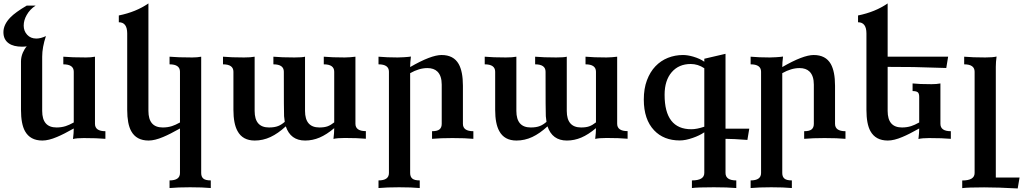

<svg xmlns="http://www.w3.org/2000/svg" viewBox="-28 -799 5888 1105"><path d="M215.8 9.8Q145.5 9.8 115.7 -44.4Q92.8 -85.9 92.8 -167V-445.3Q92.8 -471.2 103.5 -496.1Q113.3 -518.6 126 -532.2Q112.3 -530.3 99.6 -530.3Q49.8 -530.3 22.9 -549.3Q-8.3 -570.8 -8.3 -613.8Q-8.3 -657.7 32.2 -699.2Q60.1 -728 125.5 -766.6H176.8Q144 -745.6 125.5 -712.4Q108.4 -682.6 108.4 -651.4Q108.4 -620.6 128.4 -598.9Q148.4 -577.1 181.2 -577.1Q206.1 -577.1 236.3 -591.3Q214.8 -526.9 214.8 -472.7V-160.6Q214.8 -65.4 297.4 -65.4Q325.7 -65.4 350.1 -73.2Q369.1 -79.1 396.5 -94.2V-386.2Q396.5 -428.7 336.4 -428.7V-472.7Q382.8 -468.3 466.8 -468.3Q496.6 -468.3 518.6 -472.7V-86.4Q518.6 -43.9 578.6 -43.9V0Q530.3 -4.4 453.6 -4.4Q413.6 -4.4 392.1 1Q396.5 -34.2 396.5 -59.6Q338.9 -26.9 299.8 -10.7Q251.5 9.8 215.8 9.8Z M1185.1 283.2Q1139.2 278.8 1065.9 278.8Q996.1 278.8 947.8 283.2V239.3Q1007.8 239.3 1007.8 196.8V-59.6Q950.2 -26.9 911.1 -10.7Q862.8 9.8 827.1 9.8Q756.8 9.8 727.1 -44.4Q704.1 -85.9 704.1 -167V-606.4Q704.1 -670.9 655.8 -670.9V-710Q754.9 -730 826.2 -779.3V-160.6Q826.2 -65.4 908.7 -65.4Q937 -65.4 961.4 -73.2Q980.5 -79.1 1007.8 -94.2V-386.2Q1007.8 -428.7 947.8 -428.7V-472.7Q994.1 -468.3 1078.1 -468.3Q1107.9 -468.3 1129.9 -472.7V196.8Q1129.9 218.3 1142.3 228.8Q1154.8 239.3 1185.1 239.3Z M1728 9.8Q1644 9.8 1616.7 -71.8Q1572.3 -30.8 1528.8 -10.5Q1485.4 9.8 1438 9.8Q1368.2 9.8 1338.9 -44.9Q1315.4 -87.4 1315.4 -167V-386.2Q1315.4 -428.7 1255.4 -428.7V-472.7Q1301.8 -468.3 1376.5 -468.3Q1415.5 -468.3 1437.5 -472.7V-160.6Q1437.5 -65.4 1520 -65.4Q1552.2 -65.4 1572.8 -73.7Q1590.8 -80.6 1610.8 -97.7Q1608.4 -111.8 1606.9 -130.4Q1605.5 -148.9 1605.5 -386.2Q1605.5 -428.7 1545.4 -428.7V-472.7Q1591.8 -468.3 1666.5 -468.3Q1711.4 -468.3 1727.5 -472.7V-160.6Q1727.5 -65.4 1810.1 -65.4Q1839.4 -65.4 1857.7 -72.3Q1876 -79.1 1895.5 -94.7V-386.2Q1895.5 -428.7 1835.4 -428.7V-472.7Q1881.8 -468.3 1956.1 -468.3Q1972.7 -468.3 1987.8 -469.7Q2012.2 -471.7 2017.6 -472.7V-86.9Q2017.6 -44.4 2077.6 -44.4V-0.5Q2029.3 -4.9 1956.5 -4.9Q1912.6 -4.9 1891.1 0.5Q1895.5 -34.7 1895.5 -61.5Q1851.6 -24.4 1811.3 -7.3Q1771 9.8 1728 9.8Z M2387.7 283.2Q2341.8 278.8 2268.6 278.8Q2198.7 278.8 2150.4 283.2V239.3Q2210.4 239.3 2210.4 196.8V-386.2Q2210.4 -428.7 2150.4 -428.7V-472.7Q2198.7 -468.3 2260.3 -468.3Q2277.3 -468.3 2296.9 -469.7Q2328.1 -471.7 2336.9 -473.6Q2332.5 -438.5 2332.5 -413.1Q2452.6 -482.4 2513.2 -482.4Q2582.5 -482.4 2611.8 -430.7Q2636.2 -387.2 2636.2 -305.7V-86.4Q2636.2 -43.9 2696.3 -43.9V0Q2650.4 -4.4 2575.7 -4.4Q2506.8 -4.4 2458.5 0V-43.9Q2488.8 -43.9 2501.5 -54.4Q2514.2 -64.9 2514.2 -86.4V-312Q2514.2 -362.8 2489.3 -387.2Q2468.8 -407.2 2431.6 -407.2Q2384.3 -407.2 2332.5 -377.9V196.8Q2332.5 218.3 2345 228.8Q2357.4 239.3 2387.7 239.3Z M3234.4 9.8Q3150.4 9.8 3123 -71.8Q3078.6 -30.8 3035.2 -10.5Q2991.7 9.8 2944.3 9.8Q2874.5 9.8 2845.2 -44.9Q2821.8 -87.4 2821.8 -167V-386.2Q2821.8 -428.7 2761.7 -428.7V-472.7Q2808.1 -468.3 2882.8 -468.3Q2921.9 -468.3 2943.8 -472.7V-160.6Q2943.8 -65.4 3026.4 -65.4Q3058.6 -65.4 3079.1 -73.7Q3097.2 -80.6 3117.2 -97.7Q3114.7 -111.8 3113.3 -130.4Q3111.8 -148.9 3111.8 -386.2Q3111.8 -428.7 3051.8 -428.7V-472.7Q3098.1 -468.3 3172.9 -468.3Q3217.8 -468.3 3233.9 -472.7V-160.6Q3233.9 -65.4 3316.4 -65.4Q3345.7 -65.4 3364 -72.3Q3382.3 -79.1 3401.9 -94.7V-386.2Q3401.9 -428.7 3341.8 -428.7V-472.7Q3388.2 -468.3 3462.4 -468.3Q3479 -468.3 3494.1 -469.7Q3518.6 -471.7 3523.9 -472.7V-86.9Q3523.9 -44.4 3584 -44.4V-0.5Q3535.6 -4.9 3462.9 -4.9Q3418.9 -4.9 3397.5 0.5Q3401.9 -34.7 3401.9 -61.5Q3357.9 -24.4 3317.6 -7.3Q3277.3 9.8 3234.4 9.8Z M4209.5 283.2Q4159.2 278.8 4080.6 278.8Q3985.8 278.8 3954.1 283.2V239.3Q4025.4 239.3 4025.4 196.3V-37.6Q3997.6 -18.6 3959 -5.4Q3917.5 9.3 3884.3 9.3Q3792 9.3 3736.8 -48.8Q3677.2 -111.3 3677.2 -226.1Q3677.2 -289.1 3695.3 -337.2Q3713.4 -385.3 3744.1 -417.5Q3774.9 -449.7 3815.9 -466.1Q3856.9 -482.4 3902.8 -482.4Q3929.2 -482.4 3961.4 -473.1Q4001 -461.4 4025.4 -443.8V-460.9L4147.5 -489.3V-58.6H4284.2L4273.4 6.3Q4190.4 0 4147.5 0V196.3Q4147.5 239.3 4209.5 239.3ZM3950.7 -55.2Q3982.4 -55.2 4025.4 -69.8V-406.2Q3988.8 -430.7 3947.3 -430.7Q3878.4 -430.7 3837.6 -383.3Q3796.9 -335.9 3796.9 -253.4Q3796.9 -55.2 3950.7 -55.2Z M4529.3 283.2Q4483.4 278.8 4410.2 278.8Q4340.3 278.8 4292 283.2V239.3Q4352.1 239.3 4352.1 196.8V-386.2Q4352.1 -428.7 4292 -428.7V-472.7Q4340.3 -468.3 4401.9 -468.3Q4418.9 -468.3 4438.5 -469.7Q4469.7 -471.7 4478.5 -473.6Q4474.1 -438.5 4474.1 -413.1Q4594.2 -482.4 4654.8 -482.4Q4724.1 -482.4 4753.4 -430.7Q4777.8 -387.2 4777.8 -305.7V-86.4Q4777.8 -43.9 4837.9 -43.9V0Q4792 -4.4 4717.3 -4.4Q4648.4 -4.4 4600.1 0V-43.9Q4630.4 -43.9 4643.1 -54.4Q4655.8 -64.9 4655.8 -86.4V-312Q4655.8 -362.8 4630.9 -387.2Q4610.4 -407.2 4573.2 -407.2Q4525.9 -407.2 4474.1 -377.9V196.8Q4474.1 218.3 4486.6 228.8Q4499 239.3 4529.3 239.3Z M5081.5 9.8Q5011.2 9.8 4981.4 -44.4Q4958.5 -85.9 4958.5 -167V-606.4Q4958.5 -670.9 4910.2 -670.9V-710Q5009.3 -730 5080.6 -779.3V-472.7H5428.7L5418 -407.7Q5264.2 -412.6 5229.5 -413.1Q5154.3 -414.1 5080.6 -414.1V-160.6Q5080.6 -65.4 5163.1 -65.4Q5191.4 -65.4 5215.8 -73.2Q5234.9 -79.1 5262.2 -94.2V-241.2Q5262.2 -262.2 5253.2 -268.6Q5244.1 -274.9 5224.1 -274.9V-318.8Q5261.2 -314.5 5332.5 -314.5Q5362.3 -314.5 5384.3 -318.8V-86.4Q5384.3 -43.9 5444.3 -43.9V0Q5396 -4.4 5319.3 -4.4Q5279.3 -4.4 5257.8 1Q5262.2 -34.2 5262.2 -59.6Q5204.6 -26.9 5165.5 -10.7Q5117.2 9.8 5081.5 9.8Z M5829.1 285.6Q5716.3 279.3 5636.2 279.3Q5541.5 279.3 5509.8 283.7V239.7Q5581.1 239.7 5581.1 196.8V-386.2Q5581.1 -428.7 5521 -428.7V-472.7Q5569.3 -468.3 5642.1 -468.3Q5686 -468.3 5707.5 -473.6Q5703.1 -441.9 5703.1 -414.6V222.7H5839.8Z"/></svg>

Font: Kelvinch
Style: Bold
Weight: 700
Designer: Paul James Miller
Foundry: High-Logic / Made with FontCreator
Version: Version 3.501;March 28, 2021;FontCreator 13.0.0.2683 64-bit